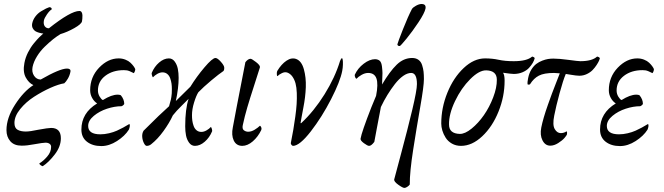

<svg xmlns="http://www.w3.org/2000/svg" viewBox="-20 -711 3255 941"><path d="M11.7 -73.2Q11.7 -132.8 53.7 -198Q95.7 -263.2 143.6 -293.9Q121.1 -304.2 106.2 -331.5Q91.3 -358.9 99.6 -402.3Q104.5 -428.7 117.2 -453.9Q129.9 -479 145.5 -498Q161.1 -517.1 171.9 -527.8Q182.6 -538.6 192.4 -546.9Q189.9 -546.9 185.5 -547.4Q181.2 -547.9 170.9 -550.8Q160.6 -553.7 153.1 -558.3Q145.5 -563 140.4 -572.8Q135.3 -582.5 137.7 -595.7Q141.6 -614.7 153.6 -630.4Q165.5 -646 181.2 -655.5Q196.8 -665 205.6 -669.2Q214.4 -673.3 221.7 -675.8Q228 -675.8 231.2 -672.4Q234.4 -668.9 233.4 -665Q222.7 -658.7 210.2 -640.6Q197.8 -622.6 195.3 -611.3Q191.9 -592.8 199.2 -582.5Q206.5 -572.3 219.7 -572.3Q326.7 -657.2 369.1 -657.2Q376.5 -657.2 380.1 -651.1Q383.8 -645 384 -635.5Q384.3 -626 383.5 -619.4Q382.8 -612.8 381.8 -606.4Q378.9 -592.8 344.2 -573.2Q309.6 -553.7 276.4 -543.9Q259.3 -533.7 240.2 -518.6Q221.2 -503.4 199.5 -482.4Q177.7 -461.4 161.4 -435.1Q145 -408.7 139.6 -382.8Q134.8 -357.9 147 -339.6Q159.2 -321.3 179.7 -321.3Q273.4 -375 308.6 -375Q317.4 -375 322 -371.3Q326.7 -367.7 325.2 -359.4Q321.8 -341.3 312.5 -325.4Q303.2 -309.6 294.9 -302.7Q267.1 -298.3 226.8 -280.3Q186.5 -262.2 146.7 -236.6Q106.9 -210.9 78.9 -176.3Q50.8 -141.6 50.8 -108.4Q50.8 -84 65.9 -75.2Q81.1 -66.4 106.4 -66.4Q127.4 -66.4 168 -75.2Q216.3 -84 230.5 -84Q278.3 -84 278.3 -33.2Q278.3 7.3 248.3 46.1Q218.3 85 189.5 103.5Q186.5 103.5 179.7 98.9Q172.9 94.2 172.9 89.8Q191.9 78.6 211.2 56.4Q230.5 34.2 230.5 8.8Q230.5 -1 222.9 -6.3Q215.3 -11.7 203.1 -11.7Q190.4 -11.7 147.5 -3.9Q113.3 2.9 85.9 2.9Q49.3 2.9 30.5 -18.8Q11.7 -40.5 11.7 -73.2Z M635.7 -352.5Q612.3 -364.7 601.6 -366.2Q595.7 -367.2 586.9 -367.2Q532.7 -367.2 496.3 -339.6Q460 -312 460 -267.6Q460 -251 468.8 -236.8Q477.5 -222.7 484.4 -220.7Q526.4 -247.1 556.6 -247.1Q566.4 -247.1 572.3 -244.1Q588.9 -223.6 588.9 -202.1Q588.9 -199.7 583.7 -195.3Q578.6 -190.9 575.2 -190.4Q542 -190.4 504.6 -178.2Q467.3 -166 439.7 -143.1Q412.1 -120.1 412.1 -93.8Q412.1 -52.7 471.7 -52.7Q492.7 -52.7 514.4 -57.9Q536.1 -63 553 -70.6Q569.8 -78.1 583.5 -85.7Q597.2 -93.3 605.5 -98.4Q613.8 -103.5 614.3 -103.5Q617.2 -99.1 616 -91.1Q614.7 -83 611.3 -75.2Q591.8 -44.4 553.5 -19.8Q515.1 4.9 476.6 4.9Q433.6 4.9 406.2 -16.4Q378.9 -37.6 378.9 -76.2Q378.9 -157.2 456.1 -204.1Q441.4 -213.4 431.6 -231Q421.9 -248.5 421.9 -268.6Q421.9 -333.5 465.6 -379.2Q509.3 -424.8 561.5 -424.8Q579.1 -424.8 594.5 -418.7Q609.9 -412.6 619.4 -403.6Q628.9 -394.5 634.5 -386.7Q640.1 -378.9 642.6 -373Q643.6 -369.1 641.1 -362.3Q638.7 -355.5 635.7 -352.5Z M841.8 -215.8 913.1 -286.1Q942.9 -334.5 981.9 -380.6Q1021 -426.8 1036.1 -426.8Q1045.9 -426.8 1062.5 -408.2Q1079.1 -389.6 1079.1 -378.9Q1079.1 -365.7 1074.2 -362.3Q1054.2 -349.1 1015.4 -316.7Q976.6 -284.2 952.1 -258.8Q941.4 -242.2 931.2 -208.7Q920.9 -175.3 920.9 -146.5Q920.9 -132.3 922.6 -119.6Q924.3 -106.9 929 -93.8Q933.6 -80.6 943.4 -72.5Q953.1 -64.5 966.8 -64.5Q979 -64.5 992.2 -72Q1005.4 -79.6 1013.7 -88.9Q1017.1 -85 1018.8 -77.4Q1020.5 -69.8 1019.5 -67.4Q1006.8 -36.6 983.4 -16.4Q960 3.9 935.5 3.9Q918 3.9 906.7 -11.7Q895.5 -27.3 891.6 -47.6Q887.7 -67.9 887.7 -91.8Q887.7 -176.8 904.3 -226.6Q900.9 -222.7 872.3 -194.8Q843.8 -167 827.1 -145.5Q810.1 -108.4 781.2 -68.6Q752.4 -28.8 720.7 -3.9Q710.9 3.9 699.2 3.9Q691.9 3.9 685.1 -10Q678.2 -23.9 677 -40.5Q675.8 -57.1 683.6 -70.3Q767.6 -154.3 808.6 -190.4Q810.1 -195.8 813.2 -207.3Q816.4 -218.8 817.4 -222.7Q818.4 -226.6 819.8 -235.6Q821.3 -244.6 821.8 -253.4Q822.3 -262.2 822.3 -274.4Q822.3 -288.6 820.6 -301.3Q818.8 -314 814.2 -327.1Q809.6 -340.3 799.8 -348.4Q790 -356.4 776.4 -356.4Q764.2 -356.4 751 -348.9Q737.8 -341.3 729.5 -332Q726.1 -335.9 724.4 -343.5Q722.7 -351.1 723.6 -353.5Q736.3 -384.3 759.8 -404.5Q783.2 -424.8 807.6 -424.8Q825.2 -424.8 836.4 -409.2Q847.7 -393.6 851.6 -373.3Q855.5 -353 855.5 -329.1Q855.5 -280.3 841.8 -215.8Z M1196.3 -65.4Q1211.9 -65.4 1228 -75.2Q1244.1 -85 1253.9 -94.7Q1255.9 -94.7 1258.8 -89.8Q1261.7 -85 1261.7 -81.1Q1261.7 -77.1 1260.7 -74.2Q1244.6 -40.5 1219 -18.3Q1193.4 3.9 1167 3.9Q1137.7 3.4 1125.5 -22.7Q1113.3 -48.8 1121.1 -86.9Q1127.9 -126.5 1182.6 -406.2Q1195.8 -422.9 1208 -422.9Q1213.9 -422.9 1234.9 -406.7Q1255.9 -390.6 1253.9 -380.9Q1242.7 -344.2 1223.6 -285.9Q1204.6 -227.5 1191.9 -184.3Q1179.2 -141.1 1169.9 -97.7Q1166 -79.6 1175.3 -72.5Q1184.6 -65.4 1196.3 -65.4Z M1339.8 -337.9Q1336.9 -337.9 1336.7 -348.4Q1336.4 -358.9 1338.9 -363.3Q1358.9 -396.5 1383.8 -413.3Q1408.7 -430.2 1431.6 -421.9Q1458 -412.1 1469.2 -371.8Q1480.5 -331.5 1478.8 -283.7Q1477.1 -235.8 1466.8 -183.6Q1462.9 -165 1458.5 -139.4Q1454.1 -113.8 1453.1 -108.4Q1453.1 -107.4 1454.1 -107.2Q1455.1 -106.9 1456.1 -107.4Q1519 -166 1570.6 -248.8Q1622.1 -331.5 1646.5 -412.1Q1651.9 -425.8 1656.2 -425.8Q1658.2 -425.8 1659.7 -417.5Q1661.1 -409.2 1660.6 -393.8Q1660.2 -378.4 1657.2 -363.3Q1647.5 -312.5 1602.8 -225.1Q1558.1 -137.7 1503.2 -66.9Q1448.2 3.9 1416 3.9Q1413.1 3.9 1408.9 -0.7Q1404.8 -5.4 1405.3 -9.8Q1412.6 -46.4 1417.5 -75Q1422.4 -103.5 1427.2 -138.7Q1432.1 -173.8 1433.8 -200.7Q1435.5 -227.5 1434.6 -255.1Q1433.6 -282.7 1428.5 -302Q1423.3 -321.3 1413.1 -335.7Q1402.8 -350.1 1387.7 -355.5Q1376 -359.4 1362.1 -352.8Q1348.1 -346.2 1339.8 -337.9Z M2045.9 -691.4Q2069.3 -691.4 2065.4 -668.9Q2061 -647 2031 -601.8Q2001 -556.6 1972.7 -522Q1944.3 -487.3 1939.5 -485.4H1936.5Q1933.1 -485.4 1930.2 -488Q1927.2 -490.7 1927.7 -494.1Q1930.2 -504.9 1955.1 -567.9Q1980 -630.9 1999 -667Q2003.9 -674.8 2019 -683.1Q2034.2 -691.4 2045.9 -691.4ZM1727.5 -325.2Q1724.1 -325.2 1720.9 -332Q1717.8 -338.9 1718.8 -344.7Q1733.4 -376.5 1762.5 -398.7Q1791.5 -420.9 1818.4 -420.9Q1833 -420.4 1841.3 -412.8Q1849.6 -405.3 1852.1 -384.3Q1854.5 -363.3 1854.5 -353Q1854.5 -342.8 1853 -310.5Q1852.5 -301.3 1852.5 -296.9Q1890.1 -360.8 1924.1 -393.8Q1958 -426.8 2000 -426.8Q2018.6 -426.8 2031 -417.7Q2043.5 -408.7 2048.8 -391.8Q2054.2 -375 2055.9 -359.6Q2057.6 -344.2 2057.6 -323.2Q2057.6 -289.1 2040 -189Q2022.5 -88.9 2005.1 22Q1987.8 132.8 1988.3 193.4Q1983.9 199.7 1975.8 204.8Q1967.8 210 1961.9 210Q1953.6 210 1931.6 194.1Q1909.7 178.2 1912.1 168Q1914.6 157.7 1946 40.8Q1977.5 -76.2 2000.5 -172.6Q2023.4 -269 2023.4 -298.8Q2023.4 -353.5 1995.1 -353.5Q1976.6 -353.5 1955.8 -338.9Q1935.1 -324.2 1915.5 -299.1Q1896 -273.9 1878.9 -246.1Q1861.8 -218.3 1846.7 -186.5Q1844.7 -174.3 1841.6 -159.2Q1838.4 -144 1836.9 -134.8Q1836.4 -130.4 1827.1 -83.3Q1817.9 -36.1 1814.5 -15.6Q1799.8 3.9 1789.1 3.9Q1781.2 3.9 1763.4 -9.3Q1745.6 -22.5 1747.1 -31.2Q1752.4 -63.5 1799.8 -184.6L1823.2 -241.2Q1834.5 -298.8 1825 -326.2Q1815.4 -353.5 1784.2 -353.5Q1768.6 -353.5 1752 -344Q1735.4 -334.5 1727.5 -325.2Z M2445.3 -354.5Q2453.1 -344.2 2453.1 -315.4Q2453.1 -238.3 2423.3 -164.3Q2393.6 -90.3 2343.5 -43.2Q2293.5 3.9 2239.3 3.9Q2214.4 3.9 2194.8 -7.3Q2175.3 -18.6 2164.3 -35.9Q2153.3 -53.2 2147.9 -71.3Q2142.6 -89.4 2142.6 -105.5Q2142.6 -182.6 2172.6 -256.6Q2202.6 -330.6 2252.7 -377.7Q2302.7 -424.8 2357.4 -424.8Q2392.6 -424.8 2423.8 -418Q2455.1 -411.1 2498 -411.1Q2562.5 -411.1 2587.9 -433.6Q2590.8 -433.6 2595.5 -431.2Q2600.1 -428.7 2600.6 -425.8Q2598.1 -415 2591.1 -402.8Q2584 -390.6 2572.3 -377.9Q2560.5 -365.2 2541 -356.9Q2521.5 -348.6 2498 -348.6Q2486.3 -348.6 2445.3 -354.5ZM2363.3 -366.2Q2328.6 -367.2 2284.7 -323.2Q2240.7 -279.3 2210.2 -215.6Q2179.7 -151.9 2180.7 -100.6Q2180.7 -56.2 2233.4 -54.7Q2258.8 -54.2 2291.5 -80.8Q2324.2 -107.4 2351.6 -146.7Q2378.9 -186 2397.2 -233.9Q2415.5 -281.7 2415 -320.3Q2415 -364.7 2363.3 -366.2Z M2695.3 -353.5Q2646.5 -353.5 2621.1 -340.3Q2595.7 -327.1 2578.1 -298.8Q2573.2 -293.9 2565.4 -297.9Q2564 -305.7 2568.4 -328.1Q2573.2 -352.1 2584.2 -369.9Q2595.2 -387.7 2608.4 -397.7Q2621.6 -407.7 2637.7 -413.8Q2653.8 -419.9 2666.5 -421.9Q2679.2 -423.8 2692.4 -423.8Q2720.2 -423.8 2766.8 -417.5Q2813.5 -411.1 2824.2 -411.1Q2881.8 -411.1 2906.2 -433.6Q2909.7 -433.6 2914.8 -430.9Q2919.9 -428.2 2919.9 -424.8Q2919.4 -421.9 2915.8 -413.3Q2912.1 -404.8 2903.8 -392.1Q2895.5 -379.4 2884.5 -367.9Q2873.5 -356.4 2856.2 -348.1Q2838.9 -339.8 2819.3 -339.8Q2811 -339.8 2801.5 -341.1Q2792 -342.3 2777.3 -344.7Q2762.7 -347.2 2752.9 -348.6Q2739.7 -317.4 2722.4 -253.7Q2705.1 -189.9 2696.3 -144.5Q2687 -98.6 2698.7 -78.6Q2710.4 -58.6 2728.5 -58.6Q2743.7 -58.6 2756.8 -67.4Q2760.7 -63.5 2758.8 -52.7Q2757.3 -47.4 2746.6 -34.9Q2735.8 -22.5 2715.8 -9.8Q2695.8 2.9 2676.8 2.9Q2651.9 2.9 2638.7 -23.2Q2625.5 -49.3 2632.8 -85.9Q2637.2 -108.4 2645.3 -136Q2653.3 -163.6 2665.3 -197.3Q2677.2 -231 2684.8 -251.5Q2692.4 -272 2707 -309.1Q2721.7 -346.2 2723.6 -351.6Q2704.1 -353.5 2695.3 -353.5Z M3177.7 -352.5Q3154.3 -364.7 3143.6 -366.2Q3137.7 -367.2 3128.9 -367.2Q3074.7 -367.2 3038.3 -339.6Q3002 -312 3002 -267.6Q3002 -251 3010.7 -236.8Q3019.5 -222.7 3026.4 -220.7Q3068.4 -247.1 3098.6 -247.1Q3108.4 -247.1 3114.3 -244.1Q3130.9 -223.6 3130.9 -202.1Q3130.9 -199.7 3125.7 -195.3Q3120.6 -190.9 3117.2 -190.4Q3084 -190.4 3046.6 -178.2Q3009.3 -166 2981.7 -143.1Q2954.1 -120.1 2954.1 -93.8Q2954.1 -52.7 3013.7 -52.7Q3034.7 -52.7 3056.4 -57.9Q3078.1 -63 3095 -70.6Q3111.8 -78.1 3125.5 -85.7Q3139.2 -93.3 3147.5 -98.4Q3155.8 -103.5 3156.2 -103.5Q3159.2 -99.1 3158 -91.1Q3156.7 -83 3153.3 -75.2Q3133.8 -44.4 3095.5 -19.8Q3057.1 4.9 3018.6 4.9Q2975.6 4.9 2948.2 -16.4Q2920.9 -37.6 2920.9 -76.2Q2920.9 -157.2 2998 -204.1Q2983.4 -213.4 2973.6 -231Q2963.9 -248.5 2963.9 -268.6Q2963.9 -333.5 3007.6 -379.2Q3051.3 -424.8 3103.5 -424.8Q3121.1 -424.8 3136.5 -418.7Q3151.9 -412.6 3161.4 -403.6Q3170.9 -394.5 3176.5 -386.7Q3182.1 -378.9 3184.6 -373Q3185.5 -369.1 3183.1 -362.3Q3180.7 -355.5 3177.7 -352.5Z"/></svg>

Font: Crimson
Style: Italic
Weight: 400
Italic angle: -11°
Version: Version 0.8